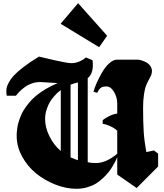

<svg xmlns="http://www.w3.org/2000/svg" viewBox="-20 -1179 1025 1197"><path d="M357.9 -1030.8 598.1 -884.8 647.9 -956.1 466.8 -1159.2ZM837.9 -807.1Q847.2 -807.1 861.1 -803Q875 -798.8 890.4 -791Q905.8 -783.2 916.5 -768.6Q927.2 -753.9 927.2 -735.8Q927.2 -721.7 921.6 -708.7Q916 -695.8 907.7 -681.4Q899.4 -667 891.4 -647.5Q883.3 -627.9 877.7 -591.3Q872.1 -554.7 872.1 -506.3Q872.1 -420.4 875.7 -360.6Q879.4 -300.8 892.1 -231Q900.9 -232.4 917 -236.1Q933.1 -239.7 939.9 -241.2Q952.1 -231.4 965.8 -221.2V-141.1L832 -6.8Q782.7 -41.5 710.9 -90.8V-199.2Q706.1 -187 700.4 -175.5Q694.8 -164.1 682.4 -143.1Q669.9 -122.1 656 -104.7Q642.1 -87.4 620.8 -67.4Q599.6 -47.4 576.7 -33.7Q553.7 -20 522.2 -11Q490.7 -2 457 -2Q392.6 -2 325.7 -28.1Q258.8 -54.2 205.3 -97.7Q151.9 -141.1 117.9 -203.1Q84 -265.1 84 -331.5Q84 -341.3 84.2 -347.7Q84.5 -354 86.7 -373Q88.9 -392.1 92.8 -407.2Q96.7 -422.4 105.5 -446.3Q114.3 -470.2 126.5 -490.2Q138.7 -510.3 158.4 -534.9Q178.2 -559.6 202.9 -580.3Q227.5 -601.1 262.9 -622.6Q298.3 -644 339.8 -661.1Q316.4 -661.6 280.5 -664.6Q244.6 -667.5 230 -667.5Q203.6 -667.5 179.2 -659.2Q154.8 -650.9 135.5 -636.7Q116.2 -622.6 103.3 -609.6Q90.3 -596.7 79.1 -582H22Q19.5 -595.2 19.5 -608.4Q19.5 -621.1 21.5 -631.8Q23.4 -642.6 34.7 -664.3Q45.9 -686 65.9 -707.8Q85.9 -729.5 126.5 -761Q167 -792.5 223.1 -826.2Q229.5 -824.7 262.7 -816.9Q295.9 -809.1 323.5 -802.7Q351.1 -796.4 381.6 -790.8Q412.1 -785.2 425.3 -785.2Q451.7 -785.2 476.1 -796.1Q500.5 -807.1 516.1 -820.8L557.1 -803.2Q566.4 -722.7 526.9 -691.9V-167.5Q546.4 -162.6 579.1 -162.6Q640.6 -162.6 710.9 -220.2V-363.8Q695.3 -379.4 668.5 -391.8Q641.6 -404.3 620.1 -407.2V-430.2Q637.2 -443.8 662.1 -455.8Q687 -467.8 710.9 -471.2V-534.2Q710.9 -571.8 690.9 -606Q670.9 -640.1 643.6 -640.1Q621.6 -640.1 609.9 -632.6Q598.1 -625 585.9 -600.1L563 -606.9Q568.8 -630.4 583 -662.4Q597.2 -694.3 616.5 -727.8Q635.7 -761.2 660.9 -784.2Q686 -807.1 709.5 -807.1ZM465.8 -180.2V-665Q437.5 -658.7 419.9 -650.9V-198.2Q445.3 -186.5 465.8 -180.2ZM358.9 -617.2Q350.6 -610.8 342 -603.8Q333.5 -596.7 317.6 -578.9Q301.8 -561 290.5 -542.2Q279.3 -523.4 270.3 -495.1Q261.2 -466.8 261.2 -437Q261.2 -383.3 288.6 -328.6Q315.9 -273.9 358.9 -237.8Z"/></svg>

Font: KJV1611
Style: Regular
Weight: 400
Version: Version 3.6.1